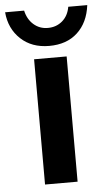

<svg xmlns="http://www.w3.org/2000/svg" viewBox="-86 -770 452 806"><g transform="rotate(-5 140.0 -367.5)"><path d="M208 0H70.8V-527.8H208ZM139.2 -578.1Q65.9 -578.1 19.3 -621.8Q-27.3 -665.5 -33.2 -734.9H46.9Q55.2 -697.8 80.3 -675.8Q105.5 -653.8 140.1 -653.8Q175.8 -653.8 201.2 -675.5Q226.6 -697.3 232.9 -734.9H313Q303.7 -661.6 258.5 -619.9Q213.4 -578.1 139.2 -578.1Z"/></g></svg>

Font: Libra Sans Modern
Style: Bold
Weight: 700
Foundry: Stefan Peev, Context Ltd
Version: Version 1.000